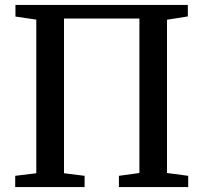

<svg xmlns="http://www.w3.org/2000/svg" viewBox="-20 -763 829 783"><path d="M43 -743H746V-696L661 -682.5V-57.5L747.5 -46V0H465V-46L548.5 -57.5V-687.5H241V-56.5L325 -46V0H42V-46L128 -56.5V-683L43 -695.5Z"/></svg>

Font: Merriweather 36pt Medium
Style: Regular
Weight: 500
Version: Version 2.100